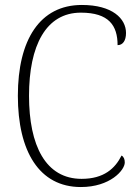

<svg xmlns="http://www.w3.org/2000/svg" viewBox="-20 -744 559 774"><path d="M306 10C424 10 483 -58 483 -89C483 -102 479 -112 470 -117C444 -65 399 -23 309 -23C164 -23 97 -157 97 -358C97 -560 165 -693 306 -693C419 -693 454 -641 454 -562C475 -562 488 -580 488 -611C488 -669 433 -724 310 -724C141 -724 52 -584 52 -358C52 -134 138 10 306 10Z"/></svg>

Font: Noto Serif Myanmar SemiCondensed ExtraLight
Style: Regular
Weight: 200
Width: 4
Designer: Ben Mitchell and the Monotype Design Team
Foundry: Monotype Imaging Inc.
Version: Version 2.106